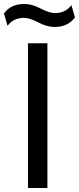

<svg xmlns="http://www.w3.org/2000/svg" viewBox="-33 -948 398 968"><path d="M242 -812Q204 -812 160 -835Q116 -858 88 -858Q35 -858 5 -818L-13 -880Q21 -928 90 -928Q128 -928 172 -905Q216 -882 244 -882Q297 -882 327 -922L345 -860Q309 -812 242 -812ZM206 0H108V-730H206Z"/></svg>

Font: Sora
Style: Regular
Weight: 400
Designer: Jonathan Barnbrook, Julián Moncada
Foundry: Barnbrook Fonts
Version: Version 2.000